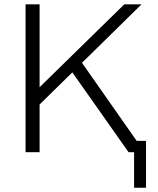

<svg xmlns="http://www.w3.org/2000/svg" viewBox="-20 -715 744 902"><path d="M100.1 0V-694.8H166V-305.2L564 -694.8H645L365.2 -419.9L622.1 -53.2H666V167H609.9V0H584L319.8 -375L166 -224.1V0Z"/></svg>

Font: CMU Bright
Style: Roman
Weight: 500
Version: Version 0.7.0